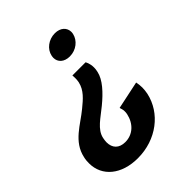

<svg xmlns="http://www.w3.org/2000/svg" viewBox="-207 -619 946 946"><g transform="rotate(-45 266.5 -145.5)"><path d="M252.5 -441.7C251.7 -436.7 250.8 -432.5 250.8 -427.5C250.8 -397.5 274.2 -375 313.3 -375C358.3 -375 394.2 -405 402.5 -441.7C403.3 -445.8 404.2 -450.8 404.2 -455C404.2 -485 380.8 -508.3 341.7 -508.3C296.7 -508.3 260 -478.3 252.5 -441.7ZM195.8 216.7C325.8 216.7 429.2 135.8 453.3 25C455.8 11.7 457.5 -1.7 457.5 -14.2C457.5 -27.5 455.8 -40.8 453.3 -53.3L307.5 -22.5C308.3 -15 313.3 -8.3 313.3 6.7C313.3 11.7 313.3 17.5 311.7 25C300 80 260.8 116.7 208.3 116.7C165 116.7 141.7 91.7 141.7 51.7C141.7 43.3 143.3 34.2 145 25C155 -25 207.5 -54.2 252.5 -91.7C303.3 -133.3 346.7 -180 355.8 -225C358.3 -235 359.2 -244.2 359.2 -252.5C359.2 -282.5 347.5 -300 347.5 -300H255.8C255.8 -293.3 256.7 -287.5 256.7 -281.7C256.7 -271.7 255.8 -262.5 254.2 -254.2C244.2 -208.3 210 -180 173.3 -150C113.3 -100 30.8 -65 11.7 25C8.3 38.3 7.5 51.7 7.5 64.2C7.5 154.2 81.7 216.7 195.8 216.7Z"/></g></svg>

Font: BoonHome
Style: Bold Oblique
Weight: 700
Italic angle: -12°
Designer: Sungsit Sawaiwan
Foundry: Sungsit Sawaiwan
Version: Version 0.2